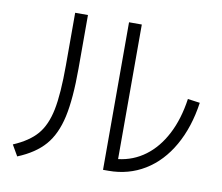

<svg xmlns="http://www.w3.org/2000/svg" viewBox="-77 -798 1018 881"><g transform="rotate(10 432.0 -357.5)"><path d="M455.1 -705.1H514.6V-78.1Q584.5 -86.4 639.9 -127.7Q695.3 -168.9 731.9 -239.5Q768.6 -310.1 782.2 -405.3L838.9 -397.5Q822.3 -281.7 773.4 -195.8Q724.6 -109.9 649.2 -63.7Q573.7 -17.6 480.5 -17.6H455.1ZM204.1 -460V-705.1H263.7V-456.1Q263.7 -314.5 244.9 -229.7Q226.1 -145 181.9 -94Q137.7 -43 56.6 -9.8L27.3 -60.5Q99.6 -91.3 136.7 -134.5Q173.8 -177.7 189 -252.4Q204.1 -327.1 204.1 -460Z"/></g></svg>

Font: Pretendard GOV Light
Style: Regular
Weight: 300
Designer: Base glyphs from Inter by Rasmus Andersson; Hangeul glyphs from Noto Sans CJK(Source Han Sans) by Jang Soo-young and Kan
Foundry: Kil Hyung-jin
Version: Version 1.309